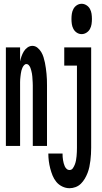

<svg xmlns="http://www.w3.org/2000/svg" viewBox="-20 -770 540 1013"><path d="M411 -590Q397 -590 385.5 -597.5Q374 -605 367.5 -617Q361 -629 359 -642.5Q357 -656 357 -670Q357 -684 359 -697.5Q361 -711 367.5 -723Q374 -735 385.5 -742.5Q397 -750 411 -750Q424 -750 436 -742.5Q448 -735 454.5 -723Q461 -711 463 -697.5Q465 -684 465 -670Q465 -656 463 -642.5Q461 -629 454.5 -617Q448 -605 436 -597.5Q424 -590 411 -590ZM11 0V-520H86V-446Q89 -460 93.5 -473Q98 -486 105.5 -498.5Q113 -511 125 -519.5Q137 -528 151 -528Q166 -528 178 -518Q190 -508 197.5 -495.5Q205 -483 209.5 -468.5Q214 -454 217 -439.5Q220 -425 222 -410Q224 -395 225.5 -380Q227 -365 227.5 -350Q228 -335 228 -320V0H153V-320Q153 -328 152.5 -335.5Q152 -343 151.5 -351Q151 -359 150.5 -366.5Q150 -374 148.5 -382Q147 -390 145 -397.5Q143 -405 140.5 -412Q138 -419 132.5 -425.5Q127 -432 119 -432Q112 -432 106.5 -425.5Q101 -419 98 -412Q95 -405 93 -397.5Q91 -390 90 -382Q89 -374 88 -366.5Q87 -359 86.5 -351Q86 -343 86 -335.5Q86 -328 86 -320V0ZM347 223Q327 223 308.5 214Q290 205 277.5 190Q265 175 257.5 156.5Q250 138 245 118.5Q240 99 237.5 79.5Q235 60 235 40H310Q310 49 310.5 57.5Q311 66 312.5 74.5Q314 83 316 91Q318 99 321.5 107Q325 115 331.5 121Q338 127 347 127Q358 127 364.5 117.5Q371 108 375 97.5Q379 87 381 76Q383 65 384 54Q385 43 385.5 32Q386 21 386 10V-424H319V-520H461V10Q461 27 460 43.5Q459 60 457 77Q455 94 451.5 110.5Q448 127 442 142.5Q436 158 427.5 172.5Q419 187 407 199Q395 211 379 217Q363 223 347 223Z"/></svg>

Font: Iosevka Algr
Style: Bold
Weight: 700
Monospace: yes
Designer: Belleve Invis
Foundry: Belleve Invis
Version: Version 26.0.2; ttfautohint (v1.8.3)